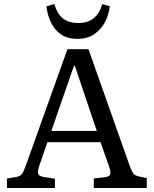

<svg xmlns="http://www.w3.org/2000/svg" viewBox="-20 -948 775 968"><path d="M15 0V-48L63 -56Q81 -60 89.5 -69.5Q98 -79 109 -110L320 -700H426L635 -109Q645 -84 651.5 -74Q658 -64 679 -59L720 -50V0H453V-48L511 -55Q531 -58 535.5 -69Q540 -80 531 -105L487 -231H219L177 -109Q170 -89 172 -74.5Q174 -60 200 -56L257 -47V0ZM239 -288H468L357 -617H353ZM370 -752Q320 -752 287 -775Q254 -798 236.5 -835.5Q219 -873 214 -916L254 -928Q268 -879 297 -855.5Q326 -832 375 -832Q425 -832 454.5 -858Q484 -884 495 -927L533 -917Q530 -878 511 -840Q492 -802 457 -777Q422 -752 370 -752Z"/></svg>

Font: Literata 12pt
Style: Regular
Weight: 400
Designer: Latin by Veronika Burian and Jose Scaglione. Greek by Irene Vlachou. Cyrillic by Vera Evstafieva.
Foundry: TypeTogether
Version: Version 3.002